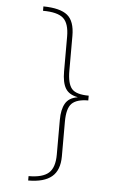

<svg xmlns="http://www.w3.org/2000/svg" viewBox="-59 -757 647 958"><g transform="rotate(5 265.0 -278.0)"><path d="M119 -714Q203 -713 239.5 -683.5Q276 -654 276 -580V-406Q276 -341 298 -315.5Q320 -290 383 -290V-266Q325 -266 300.5 -241.5Q276 -217 276 -150V23Q276 93 237 125.5Q198 158 119 158V136Q189 136 219.5 109Q250 82 250 17V-157Q250 -209 267.5 -239.5Q285 -270 328 -277V-278Q285 -286 267.5 -315Q250 -344 250 -400V-574Q250 -640 221 -666Q192 -692 119 -692Z"/></g></svg>

Font: Noto Sans Mono Condensed Thin
Style: Regular
Weight: 100
Width: 3
Designer: Monotype Design Team
Foundry: Monotype Imaging Inc.
Version: Version 2.014; ttfautohint (v1.8.4.7-5d5b)